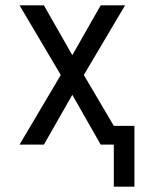

<svg xmlns="http://www.w3.org/2000/svg" viewBox="-20 -540 540 717"><path d="M405 157V0H356L250 -186L144 0H53L207 -260L53 -520H144L250 -334L356 -520H447L293 -260L405 -70H482V157Z"/></svg>

Font: Iosevka Fuck
Style: Regular
Weight: 400
Monospace: yes
Designer: Belleve Invis
Foundry: Belleve Invis
Version: Version 28.0.7; ttfautohint (v1.8.3)